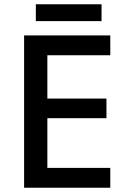

<svg xmlns="http://www.w3.org/2000/svg" viewBox="-20 -880 595 900"><path d="M456 -860H148V-781H456ZM497 0V-93H202V-326H479V-418H202V-621H497V-714H93V0Z"/></svg>

Font: Noto Sans Canadian Aboriginal Medium
Style: Regular
Weight: 500
Designer: Monotype Design Team, Typotheque's Kevin King
Foundry: Monotype Imaging Inc.
Version: Version 2.004